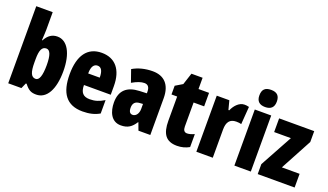

<svg xmlns="http://www.w3.org/2000/svg" viewBox="-73 -1272 3037 1779"><g transform="rotate(20 1445.5 -383.0)"><path d="M212 -588V-760H50V0H180L204 -54H212C251 -3 279 10 328 10C432 10 492 -101 492 -278C492 -455 430 -563 332 -563C282 -563 242 -539 212 -482H207C210 -532 212 -567 212 -588ZM273 -424C310 -424 328 -376 328 -280C328 -175 309 -125 274 -125C230 -125 212 -166 212 -265V-297C212 -385 230 -424 273 -424Z M770 -562C629 -562 556 -459 556 -274C556 -90 625 10 785 10C849 10 903 -2 951 -30V-162C900 -131 860 -119 809 -119C745 -119 715 -151 715 -225H979V-310C979 -472 902 -562 770 -562ZM774 -437C807 -437 829 -409 829 -339H715C715 -411 740 -437 774 -437Z M1272 -563C1196 -563 1129 -545 1075 -513L1117 -393C1166 -421 1204 -434 1236 -434C1272 -434 1289 -411 1289 -366V-352L1217 -349C1096 -344 1031 -287 1031 -169C1031 -79 1067 10 1162 10C1231 10 1268 -17 1304 -73H1307L1334 0H1451V-363C1451 -498 1382 -563 1272 -563ZM1259 -245 1289 -247V-198C1289 -151 1264 -119 1232 -119C1206 -119 1193 -138 1193 -176C1193 -220 1215 -243 1259 -245Z M1765 -130C1738 -130 1725 -148 1725 -184V-420H1829V-553H1725V-664H1615L1577 -548L1507 -506V-420H1563V-182C1563 -52 1607 10 1716 10C1761 10 1800 -1 1836 -21V-149C1809 -137 1785 -130 1765 -130Z M2176 -563C2121 -563 2079 -510 2060 -465H2052L2029 -553H1905V0H2067V-278C2067 -350 2094 -389 2158 -389C2179 -389 2195 -387 2208 -383L2221 -557C2201 -562 2189 -563 2176 -563Z M2361 -776C2301 -776 2275 -748 2275 -691C2275 -635 2304 -607 2361 -607C2418 -607 2447 -635 2447 -691C2447 -747 2421 -776 2361 -776ZM2442 -553H2280V0H2442Z M2874 0V-135H2699L2866 -446V-553H2520V-418H2685L2510 -98V0Z"/></g></svg>

Font: Noto Sans Myanmar UI ExtraCondensed Black
Style: Regular
Weight: 900
Width: 2
Designer: Monotype Design Team
Foundry: Monotype Imaging Inc.
Version: Version 2.103